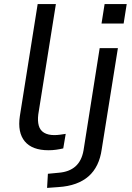

<svg xmlns="http://www.w3.org/2000/svg" viewBox="-20 -725 643 938"><path d="M217 9Q137 9 101 -34.5Q65 -78 77 -158L164 -705H253L167 -166Q163 -134 169.5 -111Q176 -88 195.5 -76.5Q215 -65 245 -65Q259 -65 273.5 -67Q288 -69 301 -71L289 0Q272 4 254 6.5Q236 9 217 9ZM476 -610 491 -705H599L584 -610ZM210 193 214 124 266 119Q318 115 348.5 88Q379 61 388 10L467 -490H556L477 4Q471 47 455 80Q439 113 413 136Q387 159 350 172.5Q313 186 265 189Z"/></svg>

Font: Nunito Sans 10pt SemiExpanded
Style: Italic
Weight: 400
Width: 6
Italic angle: -9°
Designer: Vernon Adams
Foundry: Vernon Adams
Version: Version 3.101;gftools[0.9.27]